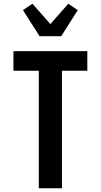

<svg xmlns="http://www.w3.org/2000/svg" viewBox="-20 -1009 540 1029"><path d="M188 0V-630H52V-735H448V-630H312V0ZM192 -815 103 -955 154 -989 250 -880 346 -989 397 -955 308 -815Z"/></svg>

Font: Iosevka SS18 Extrabold
Style: Regular
Weight: 800
Monospace: yes
Designer: Belleve Invis
Foundry: Belleve Invis
Version: Version 25.1.1; ttfautohint (v1.8.4)